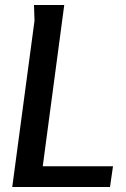

<svg xmlns="http://www.w3.org/2000/svg" viewBox="-20 -748 505 768"><path d="M237 -728 151 -83H432L420 0H29L118 -665L116 -728Z"/></svg>

Font: Rosario SemiBold
Style: Italic
Weight: 600
Italic angle: -8.05°
Designer: Hector Gatti
Foundry: Omnibus Type
Version: Version 1.101; ttfautohint (v1.8.1.43-b0c9)